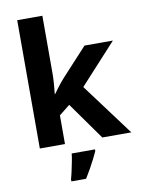

<svg xmlns="http://www.w3.org/2000/svg" viewBox="-104 -830 827 1120"><g transform="rotate(-10 310.0 -269.5)"><path d="M227 -420Q227 -389 224.5 -358.5Q222 -328 219 -297H221Q231 -311 241.5 -325Q252 -339 263 -353Q274 -367 286 -380L439 -546H607L390 -309L620 0H448L291 -221L227 -170V0H78V-760H227ZM394 71Q384 93 371.5 117.5Q359 142 344.5 168Q330 194 313 221H226V208Q232 188 237.5 162Q243 136 248.5 109Q254 82 256 61H394Z"/></g></svg>

Font: Noto Sans Adlam
Style: Regular
Weight: 400
Designer: Mark Jamra, Neil Patel
Foundry: JamraPatel LLC
Version: Version 3.001